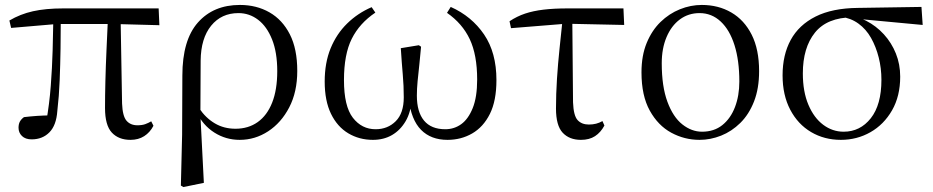

<svg xmlns="http://www.w3.org/2000/svg" viewBox="-20 -551 3775 777"><path d="M108 13Q83 13 69 -0.5Q55 -14 55 -34Q55 -49 60.5 -59Q66 -69 77 -77Q102 -80 130 -82Q158 -84 191 -84L167 -57Q180 -131 185.5 -204Q191 -277 193 -346.5Q195 -416 196 -482H226Q226 -420 225 -355Q224 -290 221.5 -226Q219 -162 212 -102Q208 -44 180 -15.5Q152 13 108 13ZM25 -438 18 -468Q62 -494 113.5 -505.5Q165 -517 236 -517H622L625 -449L438 -454H212ZM508 15Q460 15 432.5 -14.5Q405 -44 405 -114Q405 -163 406.5 -223Q408 -283 411 -349Q414 -415 417 -482H468L474 -132Q476 -81 492 -62.5Q508 -44 536 -44Q555 -44 567.5 -48.5Q580 -53 592 -60L601 -42Q587 -15 563.5 0Q540 15 508 15Z M712 200 717 -6 718 -245Q718 -389 781 -460Q844 -531 951 -531Q1018 -531 1070.5 -501Q1123 -471 1153 -412Q1183 -353 1183 -264Q1183 -179 1150.5 -116.5Q1118 -54 1065 -19.5Q1012 15 950 15Q894 15 847.5 -14.5Q801 -44 775 -98H772L786 -113Q812 -74 849 -52Q886 -30 933 -30Q985 -30 1023 -57Q1061 -84 1081.5 -136Q1102 -188 1102 -263Q1102 -339 1081 -391.5Q1060 -444 1024.5 -471Q989 -498 945 -498Q876 -498 834.5 -447Q793 -396 792 -306L791 -94V-85L805 189L722 206Z M1489 15Q1434 15 1389.5 -11.5Q1345 -38 1319.5 -90.5Q1294 -143 1294 -221Q1294 -297 1318 -355.5Q1342 -414 1385 -456Q1428 -498 1484 -522L1499 -500Q1435 -457 1403.5 -394Q1372 -331 1372 -227Q1372 -121 1408 -74.5Q1444 -28 1500 -28Q1549 -28 1581.5 -60.5Q1614 -93 1614 -157Q1614 -204 1610 -249Q1606 -294 1602 -356L1675 -368L1684 -362Q1681 -325 1677 -289.5Q1673 -254 1670 -222.5Q1667 -191 1667 -164Q1667 -98 1696 -63Q1725 -28 1782 -28Q1818 -28 1846.5 -48.5Q1875 -69 1893 -113.5Q1911 -158 1911 -229Q1911 -329 1881 -392.5Q1851 -456 1789 -499L1804 -523Q1889 -485 1939 -411.5Q1989 -338 1989 -227Q1989 -143 1962.5 -90Q1936 -37 1891 -11Q1846 15 1791 15Q1724 15 1684 -25.5Q1644 -66 1634 -150H1646Q1643 -97 1621.5 -60.5Q1600 -24 1566.5 -4.5Q1533 15 1489 15Z M2048 -437 2042 -465Q2072 -485 2105 -496Q2138 -507 2180 -512Q2222 -517 2277 -517H2503L2506 -450L2271 -455ZM2331 15Q2284 15 2257 -14Q2230 -43 2230 -112Q2230 -170 2234 -232Q2238 -294 2244.5 -355.5Q2251 -417 2257 -475H2296L2299 -137Q2301 -83 2317.5 -65Q2334 -47 2363 -47Q2379 -47 2392.5 -50.5Q2406 -54 2418 -61L2426 -43Q2411 -15 2388 0Q2365 15 2331 15Z M2811 15Q2750 15 2696.5 -14Q2643 -43 2609.5 -103.5Q2576 -164 2576 -258Q2576 -326 2597 -377Q2618 -428 2653 -462Q2688 -496 2731.5 -513.5Q2775 -531 2820 -531Q2887 -531 2939.5 -500.5Q2992 -470 3022 -410.5Q3052 -351 3052 -263Q3052 -193 3031.5 -140.5Q3011 -88 2976 -53.5Q2941 -19 2898 -2Q2855 15 2811 15ZM2821 -18Q2870 -18 2903.5 -45Q2937 -72 2954.5 -118Q2972 -164 2972 -221Q2972 -306 2952.5 -368Q2933 -430 2896.5 -464Q2860 -498 2811 -498Q2766 -498 2731.5 -472.5Q2697 -447 2677.5 -401Q2658 -355 2658 -295Q2658 -201 2681 -139Q2704 -77 2741.5 -47.5Q2779 -18 2821 -18Z M3383 15Q3316 15 3262.5 -16.5Q3209 -48 3178 -107Q3147 -166 3147 -246Q3147 -329 3180 -389.5Q3213 -450 3280.5 -484Q3348 -518 3452 -519L3709 -523L3714 -450L3447 -475L3430 -481Q3327 -480 3278 -419Q3229 -358 3229 -254Q3229 -180 3251.5 -127Q3274 -74 3311.5 -46Q3349 -18 3394 -18Q3461 -18 3504 -72.5Q3547 -127 3547 -228Q3547 -275 3536 -318.5Q3525 -362 3505 -397.5Q3485 -433 3454 -455.5Q3423 -478 3383 -483L3396 -492Q3444 -488 3485 -467Q3526 -446 3557 -412Q3588 -378 3605.5 -334.5Q3623 -291 3623 -241Q3623 -162 3590 -104.5Q3557 -47 3502.5 -16Q3448 15 3383 15Z"/></svg>

Font: Noto Serif JP
Style: Regular
Weight: 400
Designer: Ryoko NISHIZUKA  (kana & ideographs); Frank Grießhammer (Latin, Greek & Cyrillic); Wenlong ZHANG  (bopomofo); Sandoll Co
Foundry: Adobe
Version: Version 2.003-H1;hotconv 1.1.1;makeotfexe 2.6.0